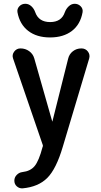

<svg xmlns="http://www.w3.org/2000/svg" viewBox="-20 -778 540 1025"><path d="M207 -7.8 49.8 -465.8Q43 -485.4 55.7 -502.4Q68.4 -519.5 88.9 -519.5H89.8Q115.2 -519.5 135.7 -504.9Q156.2 -490.2 163.1 -465.8L258.8 -129.9V-128.9L259.8 -129.9L343.8 -464.8Q349.6 -489.3 369.1 -504.4Q388.7 -519.5 414.1 -519.5H415Q436.5 -519.5 449.2 -502.9Q461.9 -486.3 456.1 -465.8L315.4 4.9Q280.3 124 232.4 171.9Q184.6 219.7 100.6 227.5Q83 228.5 69.8 216.8Q56.6 205.1 56.6 186.5Q56.6 168.9 69.3 155.8Q82 142.6 99.6 140.6Q142.6 135.7 165 108.4Q187.5 81.1 207 7.8Q209 3.9 209 0Q209 -3.9 207 -7.8ZM326.2 -712.9Q333 -731.4 347.2 -744.6Q361.3 -757.8 378.9 -757.8Q397.5 -757.8 410.6 -744.6Q423.8 -731.4 420.9 -712.9Q409.2 -647.5 363.8 -612.8Q318.4 -578.1 247.1 -578.1Q175.8 -578.1 130.4 -613.3Q85 -648.4 73.2 -712.9Q70.3 -730.5 83 -744.1Q95.7 -757.8 115.2 -757.8Q132.8 -757.8 147 -745.1Q161.1 -732.4 168 -712.9Q186.5 -660.2 247.6 -660.2Q308.6 -660.2 326.2 -712.9Z"/></svg>

Font: Rounded Mgen+ 1mn medium
Style: Regular
Weight: 500
Designer: [Source Han Sans]
Ryoko NISHIZUKA  (kana & ideographs); Paul D. Hunt (Latin, Greek & Cyrillic); Wenlong ZHANG  (bopomofo
Version: Version 1.059.20150602